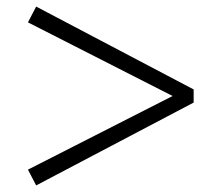

<svg xmlns="http://www.w3.org/2000/svg" viewBox="-20 -661 655 584"><path d="M90 -97 65 -145 505 -369 65 -593 90 -641 569 -389V-349Z"/></svg>

Font: GenRyuMin TW H
Style: Regular
Weight: 900
Version: Version 1.501;PS 1;hotconv 16.6.51;makeotf.lib2.5.65220